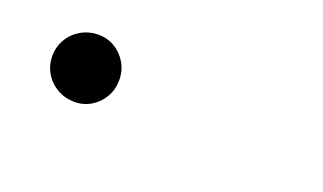

<svg xmlns="http://www.w3.org/2000/svg" viewBox="-33 -512 665 395"><g transform="rotate(20 300.0 -314.5)"><path d="M135 -241.5Q114.5 -241.5 97.2 -251.2Q80 -261 70 -277.8Q60 -294.5 60 -315Q60 -335.5 70 -352.2Q80 -369 97.2 -378.8Q114.5 -388.5 135 -388.5Q154.5 -388.5 170.8 -378.8Q187 -369 196.8 -352.2Q206.5 -335.5 206.5 -315Q206.5 -294.5 196.8 -277.8Q187 -261 170.8 -251.2Q154.5 -241.5 135 -241.5Z"/></g></svg>

Font: Vela Sans Bd
Style: Bold
Weight: 700
Designer: Principal design: Mikhail Sharanda - project Manrope.
Design modification: Ravid Balaliev
Foundry: Mikhail Sharanda
Version: Version 1.001